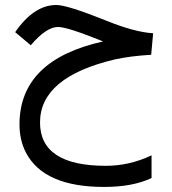

<svg xmlns="http://www.w3.org/2000/svg" viewBox="-20 -425 678 759"><path d="M387.7 -261.2C167.5 -212.4 57.1 -103 57.1 66.9C57.1 109.4 65.9 146.5 83 179.2C130.4 269 232.9 314 391.6 314C467.3 314 529.8 302.2 579.1 278.8V189C521 216.8 460.4 230.5 398.4 230.5C225.1 230.5 138.2 173.3 138.2 59.1C138.2 -60.5 237.3 -144 435.5 -190.4C473.1 -198.7 520.5 -205.1 577.6 -208.5L585.4 -293.5C536.6 -296.4 475.1 -313 401.4 -342.8C298.3 -384.3 231.9 -405.3 202.6 -405.3C143.6 -405.3 89.4 -369.6 40 -297.9L101.6 -246.1C142.6 -294.4 178.7 -318.4 209.5 -318.4C234.4 -318.4 293.5 -299.3 387.7 -261.2Z"/></svg>

Font: Nahid
Style: Regular
Weight: 400
Foundry: DejaVu fonts team - Redesigned by Saber Rastikerdar
Version: Version 0.3.0